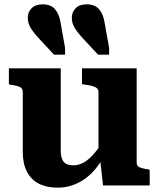

<svg xmlns="http://www.w3.org/2000/svg" viewBox="-20 -855 734 885"><path d="M463 -746 483 -634V-603H432L365 -675Q338 -704 324.5 -726Q311 -748 311 -773Q311 -799 328.5 -817Q346 -835 380 -835Q418 -835 437.5 -811.5Q457 -788 463 -746ZM260 -746 280 -634V-603H229L162 -675Q135 -704 121.5 -726Q108 -748 108 -773Q108 -799 125.5 -817Q143 -835 177 -835Q215 -835 234.5 -811.5Q254 -788 260 -746ZM260 -540V-161Q260 -139 265.5 -123.5Q271 -108 284 -100.5Q297 -93 318 -93Q342 -93 365 -105.5Q388 -118 411.5 -144.5Q435 -171 459 -212L457 -132Q434 -88 401.5 -56Q369 -24 329.5 -7Q290 10 246 10Q195 10 159 -8.5Q123 -27 104 -64Q85 -101 85 -153V-431Q85 -447 72.5 -453.5Q60 -460 33 -464L21 -466V-540ZM610 -540V-106Q610 -95 616 -89Q622 -83 634 -80Q646 -77 663 -74L670 -72V0H455L441 -124L434 -130V-431Q434 -447 418 -454Q402 -461 376 -464L358 -467V-540Z"/></svg>

Font: Roboto Serif
Style: Bold
Weight: 700
Designer: Greg Gazdowicz
Foundry: Commercial Type
Version: Version 1.008